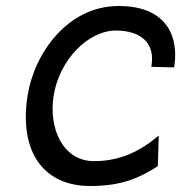

<svg xmlns="http://www.w3.org/2000/svg" viewBox="-20 -610 605 641"><path d="M72 -290C43 -105 124 11 281 11C387 11 445 -16 505 -54L507 -56L510 -157L502 -151C451 -109 385 -72 294 -72C188 -72 142 -184 159 -290C178 -411 275 -508 367 -508C447 -508 498 -469 486 -392L485 -387L561 -385L562 -390C576 -479 544 -590 376 -590C206 -590 94 -432 72 -290Z"/></svg>

Font: Charger Pro
Style: BdObl
Weight: 700
Designer: Jasper
Foundry: Cannot Into Space Fonts
Version: Version 1.09